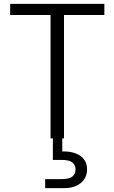

<svg xmlns="http://www.w3.org/2000/svg" viewBox="-20 -720 595 999"><path d="M243 0V-642H33V-700H523V-642H313V0ZM215 259V212H301Q339 212 356 199Q373 186 373 161Q373 138 356 125Q339 112 301 112H255V-6H304V68Q343 67 372 77.5Q401 88 417 109Q433 130 433 161Q433 191 418 213Q403 235 376.5 247Q350 259 314 259Z"/></svg>

Font: DM Sans 10pt Light
Style: Regular
Weight: 300
Version: Version 4.004;gftools[0.9.30]